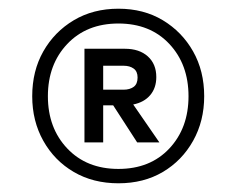

<svg xmlns="http://www.w3.org/2000/svg" viewBox="-20 -732 542 441"><path d="M252 -311Q194 -311 149.5 -337Q105 -363 79.5 -408.5Q54 -454 54 -511Q54 -569 79.5 -614Q105 -659 149.5 -685.5Q194 -712 252 -712Q310 -712 354 -685.5Q398 -659 423.5 -614Q449 -569 449 -511Q449 -454 423.5 -408.5Q398 -363 354 -337Q310 -311 252 -311ZM252 -344Q325 -344 369 -391Q413 -438 413 -511Q413 -584 369 -631Q325 -678 252 -678Q179 -678 134.5 -631Q90 -584 90 -511Q90 -438 134.5 -391Q179 -344 252 -344ZM174 -405V-620H267Q300 -620 319.5 -602.5Q339 -585 339 -555Q339 -530 325 -513.5Q311 -497 286 -492L346 -405H295L240 -490H217V-405ZM217 -526H264Q278 -526 287 -532.5Q296 -539 296 -554Q296 -568 287 -574.5Q278 -581 264 -581H217Z"/></svg>

Font: DM Sans Light
Style: Regular
Weight: 300
Designer: Colophon Foundry, Jonny Pinhorn
Foundry: Colophon Foundry
Version: Version 4.004; ttfautohint (v1.8.4.7-5d5b)